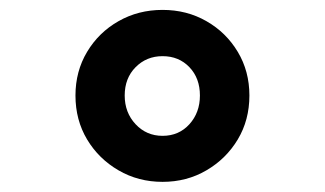

<svg xmlns="http://www.w3.org/2000/svg" viewBox="-20 -816 656 388"><path d="M308.5 -541.5Q341.5 -541.5 362.8 -565Q384 -588.5 384 -623Q384 -658 362.8 -680.2Q341.5 -702.5 308.5 -702.5Q276 -702.5 254 -680.2Q232 -658 232 -623Q232 -588.5 254 -565Q276 -541.5 308.5 -541.5ZM308.5 -448.5Q259.5 -448.5 219.5 -471.8Q179.5 -495 156 -534.2Q132.5 -573.5 132.5 -623Q132.5 -672 156 -711.2Q179.5 -750.5 219.5 -773.2Q259.5 -796 308.5 -796Q357.5 -796 397.2 -773.2Q437 -750.5 460.5 -711.2Q484 -672 484 -623Q484 -573.5 460.5 -534.2Q437 -495 397.2 -471.8Q357.5 -448.5 308.5 -448.5Z"/></svg>

Font: Overpass Mono Light SemiBold
Style: Regular
Weight: 600
Monospace: yes
Version: Version 4.000